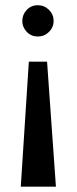

<svg xmlns="http://www.w3.org/2000/svg" viewBox="-20 -599 292 731"><path d="M192.9 111.8 159.2 -364.3H89.8L59.1 111.8ZM64.9 -519Q64.9 -495.6 82 -477.5Q99.1 -460 124 -460Q148.9 -460 166.5 -477.5Q184.1 -495.1 184.1 -519Q184.1 -543.9 166.5 -561.5Q148.9 -579.1 124 -579.1Q98.6 -579.1 82 -561.5Q64.9 -543.5 64.9 -519Z"/></svg>

Font: SimahzazaarabicW05-SemiBold
Style: Regular
Weight: 600
Designer: Ahmed zaza
Foundry: Ahmed zaza
Version: Version 1.001